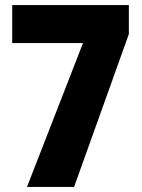

<svg xmlns="http://www.w3.org/2000/svg" viewBox="-20 -785 559 754"><path d="M86 -51 306 -616H28V-765H486V-651L271 -51Z"/></svg>

Font: Noto Sans Tamil UI Condensed Black
Style: Regular
Weight: 900
Width: 3
Designer: Jelle Bosma - Monotype Design Team
Foundry: Monotype Imaging Inc.
Version: Version 2.004; ttfautohint (v1.8.4.7-5d5b)